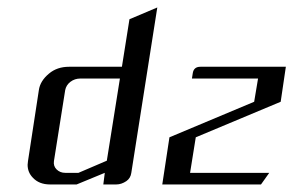

<svg xmlns="http://www.w3.org/2000/svg" viewBox="-20 -489 778 509"><path d="M410.2 0 429.2 -125 653.8 -219.2 664.1 -280.8H488.8L491.2 -295.9Q494.1 -312 511.2 -312H737.8L724.1 -219.2L499 -125L483.9 -30.8H693.8L671.9 0ZM53.2 -52.2Q53.2 -55.2 54.2 -62L83 -250Q86.4 -274.4 109.9 -293.9Q131.3 -312 163.1 -312H303.2L323.2 -438L397 -469.2L328.1 -30.8Q326.2 -16.6 314.9 -8.8Q301.8 0 288.1 0H253.9L257.8 -30.8L183.1 0H112.8Q83.5 0 66.9 -18.1Q53.2 -32.2 53.2 -52.2ZM123 -62Q121.1 -48.8 129.9 -40Q139.2 -30.8 152.8 -30.8H188L263.2 -63L297.9 -280.8H192.9Q178.2 -280.8 166.5 -272Q155.3 -263.2 152.8 -250Z"/></svg>

Font: Hhenum
Style: Italic
Weight: 400
Designer: T. Christopher White
Version: Version 1.0